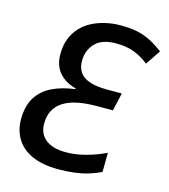

<svg xmlns="http://www.w3.org/2000/svg" viewBox="-110 -811 799 908"><g transform="rotate(15 290.0 -357.0)"><path d="M259 10Q180 10 128.5 -14Q77 -38 52.5 -79.5Q28 -121 28 -172Q28 -239 54.5 -281Q81 -323 128.5 -346Q176 -369 239 -377L240 -381Q190 -393 159 -427.5Q128 -462 128 -519Q128 -562 141 -595Q154 -628 177 -652.5Q200 -677 230.5 -692.5Q261 -708 296.5 -716Q332 -724 370 -724Q417 -724 452 -716.5Q487 -709 517.5 -693Q548 -677 580 -653L531 -580Q497 -607 459.5 -621.5Q422 -636 370 -636Q339 -636 314 -628.5Q289 -621 272 -605Q255 -589 245 -566Q235 -543 235 -513Q235 -483 249.5 -460.5Q264 -438 297 -426Q330 -414 384 -414H457L437 -326H359Q308 -326 267 -318Q226 -310 197.5 -292.5Q169 -275 154 -247.5Q139 -220 139 -181Q139 -132 173.5 -104.5Q208 -77 273 -77Q320 -77 370 -90.5Q420 -104 466 -126L465 -32Q436 -18 404.5 -8.5Q373 1 337 5.5Q301 10 259 10Z"/></g></svg>

Font: Noto Sans Display Medium
Style: Italic
Weight: 500
Italic angle: -12°
Designer: Monotype Design Team
Foundry: Monotype Imaging Inc.
Version: Version 2.003